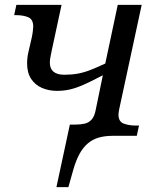

<svg xmlns="http://www.w3.org/2000/svg" viewBox="-20 -556 649 786"><path d="M211 210 266 -46H289Q311 -46 327.5 -50Q344 -54 355.5 -67Q367 -80 372 -107L401 -248Q354 -223 322 -209Q290 -195 265 -189.5Q240 -184 213 -184Q180 -184 152 -196Q124 -208 107.5 -233Q91 -258 91 -296Q91 -321 96.5 -343.5Q102 -366 110 -402Q113 -416 114.5 -429.5Q116 -443 116 -447Q116 -477 95.5 -485.5Q75 -494 46 -494H38L47 -536H232L193 -355Q191 -344 188.5 -333Q186 -322 185 -313.5Q184 -305 184 -300Q184 -275 199 -262.5Q214 -250 243 -250Q273 -250 298 -254.5Q323 -259 350 -269.5Q377 -280 411 -296L462 -536H560L468 -109Q467 -103 466 -97.5Q465 -92 465 -87Q465 -58 486.5 -50Q508 -42 536 -42H549L540 0H442Q409 0 383.5 7.5Q358 15 338.5 32Q319 49 305 75Q291 101 280 139L260 210Z"/></svg>

Font: Noto Serif
Style: Italic
Weight: 400
Italic angle: -12°
Designer: Monotype Design Team
Foundry: Monotype Imaging Inc.
Version: Version 2.013